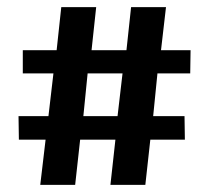

<svg xmlns="http://www.w3.org/2000/svg" viewBox="-20 -519 587 539"><path d="M108 -127H33L32 -193H116L130 -313H44V-378H139L152 -499H250L237 -378H335L348 -499H446L432 -378H515L514 -313H422L410 -193H498L499 -127H402L388 0H290L304 -127H205L191 0H93ZM310 -193 324 -313H226L214 -193Z"/></svg>

Font: Yrsa
Style: Regular
Weight: 400
Designer: Anna Giedrys (Yrsa+Rasa design), David Brezina (Yrsa art-direction, Rasa art-direction, design)
Foundry: Rosetta Type Foundry
Version: Version 2.004